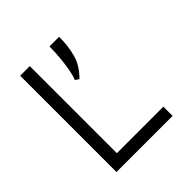

<svg xmlns="http://www.w3.org/2000/svg" viewBox="-186 -844 987 987"><g transform="rotate(-45 308.0 -350.0)"><path d="M106 0V-700H176V-67H514V0ZM309 -472 289 -486Q298 -505.5 304.8 -542Q311.5 -578.5 315.2 -620.8Q319 -663 319 -700H389V-692Q389 -631.5 373.5 -575.8Q358 -520 309 -472Z"/></g></svg>

Font: Overpass Mono Light
Style: Regular
Weight: 300
Monospace: yes
Designer: Delve Withrington, Dave Bailey
Foundry: Delve Fonts LLC
Version: Version 4.000